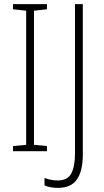

<svg xmlns="http://www.w3.org/2000/svg" viewBox="-20 -734 504 932"><path d="M208 0H43V-25L107 -31V-682L43 -689V-714H208V-689L145 -682V-31L208 -25ZM261 178Q223 178 196 166V130Q210 135 226 138.5Q242 142 259 142Q308 142 326 108Q344 74 344 11V-714H382V16Q382 96 353.5 137Q325 178 261 178Z"/></svg>

Font: Noto Sans Lao Looped Condensed ExtraLight
Style: Regular
Weight: 200
Width: 3
Designer: Mark Frömberg, Ben Mitchell
Foundry: The Fontpad Ltd
Version: Version 1.002; ttfautohint (v1.8.4.7-5d5b)